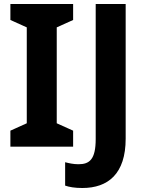

<svg xmlns="http://www.w3.org/2000/svg" viewBox="-20 -734 729 961"><path d="M346 0V-80L264 -117V-597L346 -634V-714H32V-634L114 -597V-117L32 -80V0ZM392 207C521 207 609 136 609 -40V-714H459V-38C459 64 428 88 373 88C347 88 326 83 306 78V195C326 202 354 207 392 207Z"/></svg>

Font: Noto Sans Display
Style: Bold
Weight: 700
Designer: Monotype Design Team
Foundry: Monotype Imaging Inc.
Version: Version 1.900